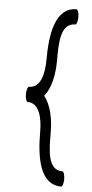

<svg xmlns="http://www.w3.org/2000/svg" viewBox="-59 -872 450 944"><g transform="rotate(5 166.0 -400.5)"><path d="M80 -363C138 -363 154 -290 154 -222C154 -98 174 37 280 37C286 37 292 21 292 0C292 -21 286 -38 280 -38C206 -38 206 -136 206 -222C206 -290 192 -359 158 -400C192 -441 206 -510 206 -578C206 -664 206 -763 280 -763C286 -763 292 -779 292 -800C292 -821 286 -838 280 -838C174 -838 154 -702 154 -578C154 -510 138 -438 80 -438C74 -438 68 -421 68 -400C68 -379 74 -363 80 -363Z"/></g></svg>

Font: Nupuram Light
Style: Regular
Weight: 300
Designer: Santhosh Thottingal (santhosh.thottingal@gmail.com)
Foundry: SMC
Version: Version 1.000